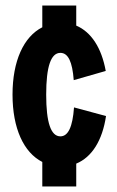

<svg xmlns="http://www.w3.org/2000/svg" viewBox="-20 -590 421 690"><path d="M245 -302 360 -335C345 -418 308 -475 254 -498V-570H132V-492C65 -458 25 -371 25 -250C25 -129 65 -42 132 -8V80H254V-2C310 -25 348 -85 361 -173L246 -204C241 -134 225 -100 197 -100C163 -100 146 -149 146 -250C146 -351 163 -400 197 -400C225 -400 240 -368 245 -302Z"/></svg>

Font: Jakob Semi-Condensed
Style: Regular
Weight: 400
Width: 4
Designer: Alan Madić
Foundry: X Cicéro
Version: Version 1.000;Glyphs 3.1.2 (3151)